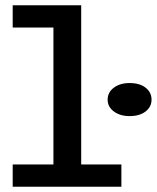

<svg xmlns="http://www.w3.org/2000/svg" viewBox="-20 -706 593 726"><path d="M182 -24V-686H287V-24ZM28 0V-84H439V0ZM28 -602V-686H281V-602ZM470 -267Q434 -267 410.5 -284.5Q387 -302 387 -329Q387 -357 410.5 -374.5Q434 -392 470 -392Q508 -392 530.5 -374.5Q553 -357 553 -329Q553 -302 530.5 -284.5Q508 -267 470 -267Z"/></svg>

Font: BioRhyme SemiExpanded
Style: Regular
Weight: 400
Width: 6
Designer: Aoife Mooney
Foundry: Aoife Mooney Type
Version: Version 1.600;gftools[0.9.33]